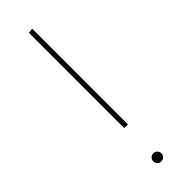

<svg xmlns="http://www.w3.org/2000/svg" viewBox="-252 -749 771 771"><g transform="rotate(-45 133.0 -364.0)"><path d="M143 -736V-192H122V-733ZM156 -15Q156 -5 149.5 1.5Q143 8 133 8Q123 8 116.5 1.5Q110 -5 110 -15Q110 -24 116.5 -31Q123 -38 133 -38Q143 -38 149.5 -31Q156 -24 156 -15Z"/></g></svg>

Font: Fira Sans Condensed Thin
Style: Regular
Weight: 250
Width: 3
Designer: Carrois Corporate & Edenspiekermann AG
Foundry: Carrois Corporate GbR & Edenspiekermann AG
Version: Version 4.203